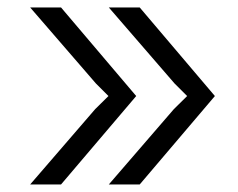

<svg xmlns="http://www.w3.org/2000/svg" viewBox="-20 -490 631 510"><path d="M351.1 -470.2 550.8 -234.9 351.1 0H269L441.9 -200.2L477.1 -234.9L443.8 -268.1L269 -470.2ZM60.1 0 232.9 -200.2 268.1 -234.9 234.9 -268.1 60.1 -470.2H142.1L341.8 -234.9L142.1 0Z"/></svg>

Font: Kreadon
Style: Regular
Weight: 400
Designer: kohakuno
Foundry: StudioGnu
Version: Version 1.000;Glyphs 3.1.2 (3151)